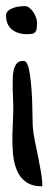

<svg xmlns="http://www.w3.org/2000/svg" viewBox="-35 -624 179 647"><path d="M7.8 -329.1Q7.8 -340.8 7.8 -356.4Q7.8 -372.1 10.7 -386.2Q13.7 -400.4 21 -409.7Q28.3 -418.9 44.9 -418.9Q52.7 -418.9 58.1 -405.3Q63.5 -391.6 66.4 -369.6Q69.3 -347.7 71.3 -321.3Q73.2 -294.9 73.7 -270.5Q74.2 -246.1 74.7 -226.6Q75.2 -207 75.2 -200.2Q77.1 -174.8 82.5 -148.9Q87.9 -123 93.3 -96.7Q98.6 -70.3 103 -44.9Q107.4 -19.5 107.4 3.9Q73.2 3.9 52.7 -10.7Q32.2 -25.4 22 -49.8Q11.7 -74.2 8.8 -106Q5.9 -137.7 6.8 -170.4Q7.8 -203.1 9.3 -235.8Q10.7 -268.6 8.8 -294.9V-299.8Q8.8 -304.7 8.3 -309.6Q7.8 -314.5 7.8 -319.3ZM-14.6 -572.3Q-14.6 -582 -6.8 -588.4Q1 -594.7 11.7 -598.1Q22.5 -601.6 32.7 -602.5Q43 -603.5 48.8 -603.5Q56.6 -603.5 64 -597.7Q71.3 -591.8 77.1 -583.5Q83 -575.2 86.4 -564.9Q89.8 -554.7 89.8 -547.9Q89.8 -537.1 88.4 -525.9Q86.9 -514.6 74.2 -509.8Q72.3 -509.8 64.5 -509.3Q56.6 -508.8 53.7 -508.8Q41 -508.8 29.3 -512.2Q17.6 -515.6 7.3 -522.9Q-2.9 -530.3 -8.8 -542.5Q-14.6 -554.7 -14.6 -572.3Z"/></svg>

Font: Swanky and Moo Moo
Style: Regular
Weight: 400
Designer: Kimberly Geswein
Foundry: Kimberly Geswein
Version: Version 1.002 2001